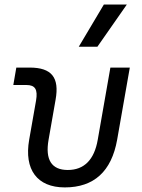

<svg xmlns="http://www.w3.org/2000/svg" viewBox="-20 -815 626 845"><path d="M265.1 9.8C393.6 9.8 470.7 -60.5 495.6 -200.2L551.3 -517.6H465.8L410.2 -200.2C395 -111.8 350.1 -66.9 278.3 -66.9C207 -66.9 178.2 -111.8 193.8 -200.2L224.6 -376C242.2 -474.1 207.5 -517.6 110.4 -517.6H51.8L38.6 -440.9H96.2C134.8 -440.9 147 -421.4 138.7 -372.6L108.4 -200.2C85.4 -68.4 143.6 9.8 265.1 9.8ZM326.7 -609.4H408.7L538.1 -794.9H437Z"/></svg>

Font: Cascadia Code PL SemiLight
Style: Italic
Weight: 350
Italic angle: -10°
Monospace: yes
Designer: Aaron Bell
Foundry: Saja Typeworks
Version: Version 2404.023